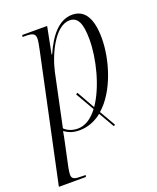

<svg xmlns="http://www.w3.org/2000/svg" viewBox="-156 -633 786 960"><g transform="rotate(-20 237.0 -153.0)"><path d="M351 49 359 44 310 -41C400 -119 445 -275 445 -385C445 -490 412 -546 345 -546C272 -546 221 -478 184 -394H181L209 -536H77L74 -526H88C126 -526 142 -521 142 -493C142 -482 138 -461 132 -432L-11 240H133L135 230H118C79 230 62 227 62 202C62 193 64 179 67 164L94 37C98 20 100 7 104 -15C127 1 149 10 184 10C229 10 269 -7 303 -34ZM179 -1C143 -1 119 -16 108 -28L167 -308C187 -397 247 -524 323 -524C366 -524 385 -488 385 -400C385 -298 350 -159 291 -74L237 -170L228 -165L285 -66C255 -26 219 -1 179 -1Z"/></g></svg>

Font: Noto Serif Display Condensed Light
Style: Italic
Weight: 300
Width: 3
Italic angle: -12°
Designer: Monotype Design Team
Foundry: Monotype Imaging Inc.
Version: Version 2.009